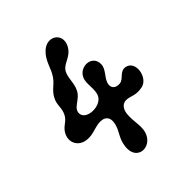

<svg xmlns="http://www.w3.org/2000/svg" viewBox="-191 -770 902 902"><g transform="rotate(-45 259.5 -319.0)"><path d="M180 -525C204 -560 207 -603 243 -637C299 -690 374 -631 321 -563C296 -533 258 -530 242 -503C225 -473 232 -435 215 -401C195 -359 142 -354 146 -314C151 -270 243 -267 266 -311C283 -344 265 -391 279 -421C300 -473 385 -470 383 -406C382 -376 352 -354 342 -326C332 -298 349 -278 380 -281C410 -284 419 -325 457 -316C510 -303 494 -208 441 -196C395 -186 374 -204 350 -205C321 -207 305 -183 303 -152C300 -112 309 -88 306 -53C297 41 174 45 190 -59C197 -105 221 -123 230 -162C240 -203 218 -224 177 -219C138 -213 116 -197 75 -205C31 -215 12 -258 35 -299C52 -329 79 -332 93 -362C109 -394 98 -420 116 -452C134 -486 157 -492 180 -525Z"/></g></svg>

Font: PicNic
Style: Regular
Weight: 400
Designer: Mariel Nils
Foundry: Velvetyne Type Foundry
Version: Version 2.000;Glyphs 3.2.3 (3260)